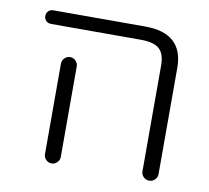

<svg xmlns="http://www.w3.org/2000/svg" viewBox="-64 -616 725 665"><g transform="rotate(10 298.5 -283.5)"><path d="M72.3 -497.1Q61.5 -497.1 54.7 -503.9Q47.9 -510.7 47.9 -521Q47.9 -531.2 54.7 -538.1Q61.5 -544.9 72.3 -544.9H395.5Q528.3 -544.9 529.3 -424.8V-49.8Q529.3 -38.1 521 -29.8Q512.7 -21.5 501 -21.5Q489.3 -21.5 481 -29.8Q472.7 -38.1 472.7 -49.8V-420.9Q472.7 -461.9 453.6 -479.5Q434.6 -497.1 387.7 -497.1ZM185.5 -367.2V-72.3V-48.8Q185.5 -38.1 177.2 -29.8Q168.9 -21.5 157.7 -21.5Q146.5 -21.5 138.2 -29.8Q129.9 -38.1 129.9 -48.8V-72.3V-367.2Q129.9 -378.9 138.2 -387.2Q146.5 -395.5 157.7 -395.5Q168.9 -395.5 177.2 -387.2Q185.5 -378.9 185.5 -367.2Z"/></g></svg>

Font: Gen Jyuu Gothic P Light
Style: Regular
Weight: 200
Designer: [Source Han Sans]
Ryoko NISHIZUKA  (kana & ideographs); Paul D. Hunt (Latin, Greek & Cyrillic); Wenlong ZHANG  (bopomofo
Version: Version 1.002.20150607